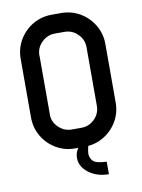

<svg xmlns="http://www.w3.org/2000/svg" viewBox="-90 -723 697 942"><g transform="rotate(-10 258.0 -251.5)"><path d="M375 -182.6V-473.6Q375 -512.7 347.4 -540Q319.8 -567.4 281.2 -567.4H234.4Q195.8 -567.4 168 -540Q140.1 -512.7 140.1 -473.6H140.6V-182.6H140.1Q140.1 -144 168 -116.7Q195.8 -89.4 234.4 -89.4H281.2Q319.8 -89.4 347.4 -116.7Q375 -144 375 -182.6ZM249.5 4.9H234.4Q182.6 4.9 139.9 -20.3Q97.2 -45.4 72 -88.1Q46.9 -130.9 46.9 -182.6V-473.6Q46.9 -525.4 72 -568.1Q97.2 -610.8 139.9 -636Q182.6 -661.1 234.4 -661.1H281.2Q333 -661.1 375.5 -636Q418 -610.8 443.4 -568.1Q468.8 -525.4 468.8 -473.6V-182.6Q468.8 -130.9 443.4 -88.1Q418 -45.4 375.5 -20.5Q340.3 0.5 299.3 3.9Q293 30.3 293 41Q293 57.6 302.2 72Q311.5 86.4 333.7 91.1Q356 95.7 375 95.7V158.2Q316.9 158.2 275.6 127.4Q234.4 96.7 234.4 53.2Q234.4 26.4 249.5 4.9Z"/></g></svg>

Font: Lambda
Style: Regular
Weight: 400
Designer: GGBotNet
Version: 0.22